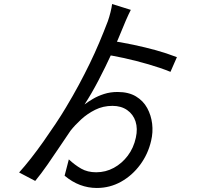

<svg xmlns="http://www.w3.org/2000/svg" viewBox="-20 -862 1040 954"><path d="M564 -405Q619 -405 655.5 -383Q692 -361 711.5 -325Q731 -289 736 -247Q741 -205 731 -163Q716 -97 676.5 -43.5Q637 10 581.5 41Q526 72 461 72Q418 72 378 57Q338 42 301 11L322 -70Q352 -42 383.5 -24Q415 -6 458 -6Q505 -6 545.5 -28Q586 -50 615 -88.5Q644 -127 655 -178Q665 -223 653.5 -258.5Q642 -294 612 -315Q582 -336 539 -336Q492 -336 453 -316.5Q414 -297 383 -268.5Q352 -240 330 -212Q308 -180 278 -135Q248 -90 216 -44Q184 2 155 37L75 -5Q103 -36 134 -75.5Q165 -115 196 -159Q227 -203 256 -246.5Q285 -290 307 -327Q343 -387 372 -441Q401 -495 426 -546.5Q451 -598 473 -650Q495 -702 516 -757Q523 -777 529 -801Q535 -825 537 -842L630 -813Q625 -803 618 -788.5Q611 -774 605 -759.5Q599 -745 594 -733Q568 -668 535.5 -597.5Q503 -527 468.5 -461Q434 -395 400 -343Q417 -356 441.5 -370.5Q466 -385 497 -395Q528 -405 564 -405ZM485 -593 511 -663Q584 -652 643 -639.5Q702 -627 754.5 -612.5Q807 -598 859 -578L827 -505Q778 -525 717.5 -542.5Q657 -560 596.5 -573.5Q536 -587 485 -593Z"/></svg>

Font: Noto Sans SC Thin
Style: Regular
Weight: 400
Version: Version 2.004-H2;hotconv 1.0.118;makeotfexe 2.5.65603